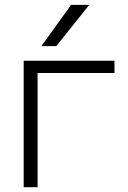

<svg xmlns="http://www.w3.org/2000/svg" viewBox="-20 -774 531 795"><path d="M135.7 1H78.1V-522.5H454.1V-471.7H135.7ZM212.9 -583H151.4L274.4 -753.9H349.6Z"/></svg>

Font: Gen Shin Gothic Light
Style: Regular
Weight: 200
Designer: [Source Han Sans]
Ryoko NISHIZUKA  (kana & ideographs); Paul D. Hunt (Latin, Greek & Cyrillic); Wenlong ZHANG  (bopomofo
Version: Version 1.002.20150607